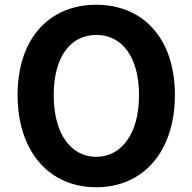

<svg xmlns="http://www.w3.org/2000/svg" viewBox="-20 -774 810 808"><path d="M146 -90C204 -23 287 14 385 14C483 14 566 -23 624 -90C682 -157 716 -254 716 -374C716 -614 581 -754 385 -754C189 -754 54 -614 54 -374C54 -254 88 -157 146 -90ZM516 -185C485 -140 440 -114 385 -114C330 -114 285 -140 254 -185C223 -230 206 -295 206 -374C206 -532 275 -627 385 -627C495 -627 565 -532 565 -374C565 -295 548 -230 516 -185Z"/></svg>

Font: GenSekiGothic2 TW B
Style: Regular
Weight: 700
Version: Version 2.100;PS 2.1;hotconv 16.6.51;makeotf.lib2.5.65220 DE